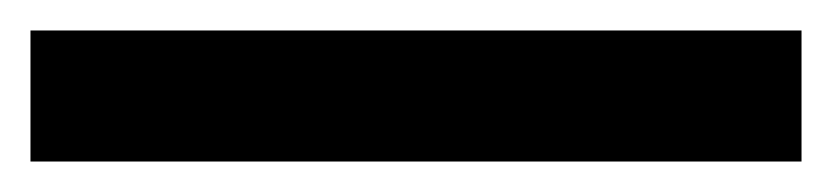

<svg xmlns="http://www.w3.org/2000/svg" viewBox="-23 -866 546 126"><path d="M503 -760V-846H-3V-760Z"/></svg>

Font: Noto Sans Myanmar SemiBold
Style: Regular
Weight: 600
Designer: Monotype Design Team
Foundry: Monotype Imaging Inc.
Version: Version 2.107